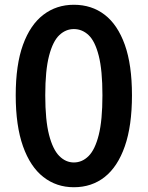

<svg xmlns="http://www.w3.org/2000/svg" viewBox="-20 -772 620 806"><path d="M290 14Q217 14 162 -29Q107 -72 76.5 -158Q46 -244 46 -372Q46 -500 76.5 -584Q107 -668 162 -710Q217 -752 290 -752Q365 -752 419.5 -710Q474 -668 504 -584Q534 -500 534 -372Q534 -244 504 -158Q474 -72 419.5 -29Q365 14 290 14ZM290 -90Q325 -90 352 -117Q379 -144 394.5 -205.5Q410 -267 410 -372Q410 -477 394.5 -538Q379 -599 352 -624.5Q325 -650 290 -650Q256 -650 229 -624.5Q202 -599 186 -538Q170 -477 170 -372Q170 -267 186 -205.5Q202 -144 229 -117Q256 -90 290 -90Z"/></svg>

Font: Noto Sans KR Thin SemiBold
Style: Regular
Weight: 600
Version: Version 2.004-H2;hotconv 1.0.118;makeotfexe 2.5.65603